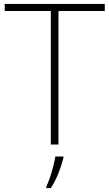

<svg xmlns="http://www.w3.org/2000/svg" viewBox="-20 -734 555 975"><path d="M277 0H238V-678H4V-714H512V-678H277ZM302 68Q293 104 277 145Q261 186 238 221H215V214Q223 198 232.5 170.5Q242 143 250 112.5Q258 82 261 61H302Z"/></svg>

Font: Noto Sans Gujarati ExtraLight
Style: Regular
Weight: 200
Designer: Jelle Bosma - Monotype Design Team, Universal Thirst
Foundry: Monotype Imaging Inc.
Version: Version 2.106; ttfautohint (v1.8.4.7-5d5b)